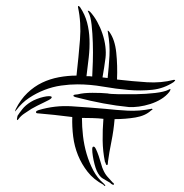

<svg xmlns="http://www.w3.org/2000/svg" viewBox="-20 -590 610 635"><path d="M544 -295Q544 -293 542.5 -290.5Q541 -288 540 -286Q529 -272 512.5 -262Q496 -252 477 -246Q458 -240 439.5 -237.5Q421 -235 406 -236Q365 -240 322 -248Q279 -256 237 -267Q235 -267 229 -269Q223 -271 223 -273Q222 -276 228 -277Q234 -278 237 -278Q256 -283 286 -283Q316 -283 336 -281Q343 -279 370.5 -278.5Q398 -278 430.5 -278.5Q463 -279 493 -282.5Q523 -286 537 -293Q539 -295 542 -295H544ZM559 -325Q560 -323 558 -322Q556 -321 555 -319Q522 -297 483.5 -293Q445 -289 404.5 -292.5Q364 -296 321 -303.5Q278 -311 236 -311Q210 -311 182 -307Q154 -303 127 -292.5Q100 -282 76 -266Q52 -250 34 -226Q29 -220 29.5 -222Q30 -224 32 -229Q48 -261 70.5 -282.5Q93 -304 119 -316.5Q145 -329 174.5 -334.5Q204 -340 233 -340Q240 -402 244.5 -458.5Q249 -515 238 -566Q237 -571 240 -570Q243 -569 245 -566Q261 -542 268 -515.5Q275 -489 276 -460Q277 -431 273.5 -400Q270 -369 266 -338Q271 -338 275.5 -338Q280 -338 285 -337Q286 -355 287 -385.5Q288 -416 287 -448Q286 -480 283 -507.5Q280 -535 273 -548Q268 -556 272 -554.5Q276 -553 278 -551Q291 -537 301.5 -518Q312 -499 319 -478Q326 -457 328.5 -436.5Q331 -416 329 -399Q327 -383 324.5 -367Q322 -351 319 -334Q324 -333 327.5 -333Q331 -333 336 -332Q340 -369 342 -405.5Q344 -442 337 -482Q335 -490 337.5 -488.5Q340 -487 342 -484Q360 -459 364.5 -416Q369 -373 367 -327Q419 -321 466 -318Q513 -315 555 -326Q558 -326 559 -325ZM355 21Q351 21 348 18Q346 17 345 15Q330 6 319.5 0Q309 -6 300 -25Q296 -34 292.5 -47.5Q289 -61 287 -74Q285 -87 285 -96Q285 -105 289 -105Q293 -106 297.5 -96.5Q302 -87 306.5 -74Q311 -61 314.5 -48Q318 -35 321 -29Q327 -15 335 -6Q343 3 353 14Q355 14 356.5 17.5Q358 21 355 21ZM151 -269Q152 -265 141 -259Q130 -253 125 -251Q114 -246 103.5 -240.5Q93 -235 84 -230Q72 -222 60.5 -214.5Q49 -207 41 -196Q38 -192 37 -193Q36 -194 36 -196.5Q36 -199 37 -202Q38 -205 38 -207Q43 -215 53.5 -228.5Q64 -242 82 -253Q90 -258 101.5 -262.5Q113 -267 124 -269.5Q135 -272 142.5 -272Q150 -272 151 -269ZM251 -200Q251 -171 254.5 -140.5Q258 -110 266.5 -81Q275 -52 288.5 -26.5Q302 -1 323 17Q331 25 327 25Q325 25 324 23.5Q323 22 322 21Q290 4 270 -21.5Q250 -47 238 -76.5Q226 -106 222 -138.5Q218 -171 219 -203Q189 -207 159.5 -210Q130 -213 107 -215Q99 -215 99 -219Q99 -222 102 -223.5Q105 -225 108 -226Q162 -242 217 -238.5Q272 -235 329 -230Q365 -226 402.5 -224Q440 -222 480 -230Q484 -232 484 -227Q484 -226 482.5 -226Q481 -226 480 -225Q461 -207 428 -201.5Q395 -196 359 -196Q356 -159 348.5 -122Q341 -85 337 -55Q337 -44 334 -44Q331 -44 330 -48Q329 -52 327 -55Q320 -90 319.5 -125Q319 -160 322 -197Q305 -199 285.5 -199.5Q266 -200 251 -200Z"/></svg>

Font: Akronim
Style: Regular
Weight: 400
Designer: Grzegorz Klimczewski
Foundry: Fonty.PL
Version: Version 1.001